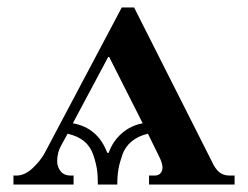

<svg xmlns="http://www.w3.org/2000/svg" viewBox="-20 -494 664 514"><path d="M16 0H177V-24H170C157.3 -24 148 -28 142 -36C136 -44 133 -52.7 133 -62C133 -78 136.7 -92.3 144 -105L161 -136C179 -132 193.7 -125.3 205 -116C216.3 -106.7 224.5 -94.7 229.5 -80C234.5 -65.3 237.8 -52.3 239.5 -41C241.2 -29.7 242 -16 242 0H294C294 -15.3 295 -28.8 297 -40.5C299 -52.2 302.5 -65.2 307.5 -79.5C312.5 -93.8 320.8 -105.8 332.5 -115.5C344.2 -125.2 358.7 -132 376 -136L406 -75C412 -63 415 -53.3 415 -46C415 -39.3 413.2 -34 409.5 -30C405.8 -26 400.7 -24 394 -24H379V0H608V-24H595C583.7 -24 574.3 -27 567 -33C559.7 -39 553 -48.7 547 -62L339 -474H306L100 -85C92 -70.3 81 -56.5 67 -43.5C53 -30.5 38.7 -24 24 -24H16ZM175 -164 271 -344 362 -164C340.7 -160 322 -151 306 -137C290 -123 278.3 -105.7 271 -85H267C250.3 -129.7 219.7 -156 175 -164Z"/></svg>

Font: Km Standard TT
Style: Bold
Weight: 700
Designer: Alexey Kryukov <alexios@thessalonica.org.ru>
Version: Version 2.0.2